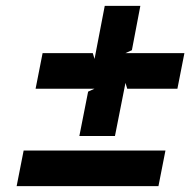

<svg xmlns="http://www.w3.org/2000/svg" viewBox="-20 -638 652 658"><path d="M37 0H523L547 -122H61ZM102 -334H304L282 -324L252 -172H374L410 -354L416 -334H588L612 -456H410L432 -466L461 -618H339L304 -436L298 -456H126Z"/></svg>

Font: Charger EcoBlack
Style: Obl
Weight: 1000
Designer: Jasper
Foundry: Cannot Into Space Fonts
Version: Version 1.1